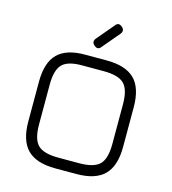

<svg xmlns="http://www.w3.org/2000/svg" viewBox="-125 -967 955 1068"><g transform="rotate(15 353.0 -433.0)"><path d="M327 -716Q306 -734 324 -756L406 -853Q423 -877 446 -857Q467 -839 449 -817L367 -720Q350 -696 327 -716ZM293 0Q183 0 131.5 -51.5Q80 -103 80 -213V-442Q80 -553 131.5 -604Q183 -655 293 -654H413Q523 -654 574.5 -603Q626 -552 626 -441V-213Q626 -103 574.5 -51.5Q523 0 413 0ZM142 -213Q142 -128 175 -95Q208 -62 293 -62H413Q498 -62 531 -95Q564 -128 564 -213V-441Q564 -526 531 -559Q498 -592 413 -592H292Q208 -593 175 -560Q142 -527 142 -442Z"/></g></svg>

Font: Jura Medium
Style: Regular
Weight: 500
Designer: Daniel Johnson, Alexei Vanyashin
Foundry: Daniel Johnson
Version: Version 5.103